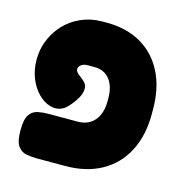

<svg xmlns="http://www.w3.org/2000/svg" viewBox="-92 -672 734 767"><g transform="rotate(15 274.5 -289.0)"><path d="M127 9Q105 9 83.5 5Q62 1 48.5 -18Q35 -37 35 -83Q35 -129 48.5 -148Q62 -167 83.5 -171Q105 -175 128 -175H247Q276 -175 297 -188Q318 -201 329.5 -225.5Q341 -250 341 -284V-296Q341 -346 318.5 -374.5Q296 -403 255 -403H227Q211 -403 201 -395.5Q191 -388 190.5 -378Q190 -368 202 -358Q207 -354 212 -350.5Q217 -347 221 -343Q240 -329 240 -310Q240 -291 229.5 -272Q219 -253 206.5 -238.5Q194 -224 188 -219Q165 -201 138.5 -204Q112 -207 87.5 -226.5Q63 -246 46 -278.5Q29 -311 25 -352Q21 -401 36 -443.5Q51 -486 80.5 -518.5Q110 -551 151 -569Q192 -587 239 -587H257Q340 -587 400 -552Q460 -517 492.5 -452.5Q525 -388 525 -299V-281Q525 -191 491 -126Q457 -61 394 -26Q331 9 244 9Z"/></g></svg>

Font: Fredoka SemiCondensed
Style: Bold
Weight: 700
Width: 4
Designer: Ben Nathan
Foundry: Milena B. Brandão, Ben Nathan
Version: Version 2.001